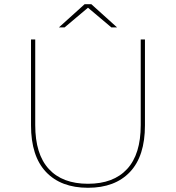

<svg xmlns="http://www.w3.org/2000/svg" viewBox="-20 -887 834 910"><path d="M397 3Q269 3 198 -72Q127 -147 127 -293V-700H147V-294Q147 -156 211.5 -86Q276 -16 397 -16Q518 -16 582.5 -86Q647 -156 647 -294V-700H667V-293Q667 -147 596 -72Q525 3 397 3ZM381 -867H413L535 -757H508L394 -853H400L286 -757H259Z"/></svg>

Font: Montserrat
Style: Regular
Weight: 400
Designer: Julieta Ulanovsky
Foundry: Julieta Ulanovsky
Version: Version 8.000